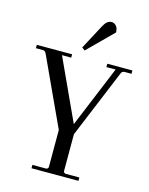

<svg xmlns="http://www.w3.org/2000/svg" viewBox="-125 -924 777 1003"><g transform="rotate(15 263.5 -423.0)"><path d="M386.2 -629.9H522V-611.8H484.9Q470.7 -611.8 465.8 -598.1L313 -229V-32.2Q313 -18.1 327.1 -18.1H398.9V0H145V-18.1H216.8Q231 -18.1 231 -32.2V-230L61 -598.1Q54.2 -612.3 42 -611.8H4.9V-629.9H195.8V-611.8H146L298.8 -279.8L436 -611.8H386.2ZM352.1 -846.2Q366.2 -846.2 377 -834.5Q387.7 -822.8 388.2 -799.8L253.9 -666L237.8 -678.2L309.1 -812Q327.1 -846.2 352.1 -846.2Z"/></g></svg>

Font: Arapey-Regular
Style: Regular
Weight: 400
Designer: Eduardo Rodriguez Tunni
Foundry: Eduardo Rodriguez Tunni
Version: Version 1.002